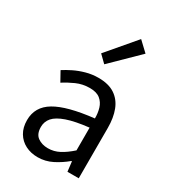

<svg xmlns="http://www.w3.org/2000/svg" viewBox="-211 -981 985 1103"><g transform="rotate(30 281.5 -429.5)"><path d="M217.2 13.4Q171.9 13.4 136.1 -4.9Q100.2 -23.2 79.4 -57.9Q58.6 -92.5 58.6 -141.3Q58.6 -230.1 138.5 -277.5Q218.3 -325 391.7 -344.2Q392.1 -379.4 382.8 -410.5Q373.5 -441.7 349.2 -461.5Q324.9 -481.3 280 -481.3Q232.6 -481.3 191.1 -462.8Q149.7 -444.3 117 -422.7L81.9 -486Q107 -502.3 139.8 -518.5Q172.6 -534.7 211.9 -545.7Q251.1 -556.8 294.5 -556.8Q361.2 -556.8 402.8 -529.1Q444.3 -501.4 463.7 -451.5Q483.1 -401.6 483.1 -334V0H408.2L400.5 -64.9H396.7Q358.6 -32.7 313.3 -9.7Q267.9 13.4 217.2 13.4ZM242.8 -60.6Q282 -60.6 317.3 -79Q352.5 -97.4 391.7 -132.4V-283.2Q300.7 -273.1 246.8 -254.3Q193 -235.5 170 -209.1Q147.1 -182.6 147.1 -147.4Q147.1 -100.4 174.9 -80.5Q202.6 -60.6 242.8 -60.6ZM282.4 -640.4 235.6 -686.1 393.7 -871.9 457.4 -811.8Z"/></g></svg>

Font: Noto Sans SC Thin
Style: Regular
Weight: 100
Designer: Ryoko NISHIZUKA 西塚涼子 (kana, bopomofo & ideographs); Paul D. Hunt (Latin, Greek & Cyrillic); Sandoll Communications 산돌커뮤니
Foundry: Adobe
Version: Version 2.004-H2;hotconv 1.0.118;makeotfexe 2.5.65603